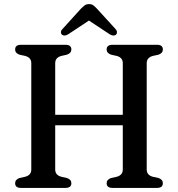

<svg xmlns="http://www.w3.org/2000/svg" viewBox="-20 -919 870 939"><path d="M250 -90Q250 -62.5 280 -54.5L307 -48.5Q329 -41 329 -23Q329 0 300 0H82.5Q54 0 54 -23Q54 -41 75.5 -48.5L103 -54.5Q133 -62.5 133 -90V-610Q133 -637.5 103 -645.5L75.5 -651.5Q54 -659 54 -677Q54 -700 83 -700H300Q329 -700 329 -677Q329 -659 307 -651.5L280 -645.5Q250 -637.5 250 -610V-357.5H580.5V-610Q580.5 -637.5 551 -645.5L523.5 -651.5Q501.5 -659 501.5 -677Q501.5 -700 530.5 -700H748Q776.5 -700 776.5 -677Q776.5 -659 755 -651.5L727.5 -645.5Q697.5 -637.5 697.5 -610V-90Q697.5 -62.5 727.5 -54.5L755 -48.5Q776.5 -41 776.5 -23Q776.5 0 748 0H530.5Q501.5 0 501.5 -23Q501.5 -41 523.5 -48.5L551 -54.5Q580.5 -62.5 580.5 -90V-306.5H250ZM314.5 -752Q295 -740 283.5 -749Q278.5 -753 278 -760.8Q277.5 -768.5 285.5 -777L374 -874.5Q385 -886 393.8 -892.5Q402.5 -899 415.5 -899Q428.5 -899 437 -892.5Q445.5 -886 456 -874.5L545 -777Q552.5 -768.5 552 -760.8Q551.5 -753 547 -749Q535 -740 515.5 -752L415 -818.5Z"/></svg>

Font: Fraunces 9pt S050
Style: Regular
Weight: 400
Version: Version 1.000; ttfautohint (v1.8.3)